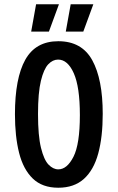

<svg xmlns="http://www.w3.org/2000/svg" viewBox="-20 -866 551 899"><path d="M253 13Q178 13 133.5 -30Q89 -73 69.5 -150Q50 -227 50 -331Q50 -500 98.5 -586.5Q147 -673 253 -673Q363 -673 412 -584Q461 -495 461 -333Q461 -225 440 -147.5Q419 -70 373 -28.5Q327 13 253 13ZM253 -73Q294 -73 324 -132Q354 -191 354 -327Q354 -459 325.5 -523Q297 -587 252 -587Q227 -587 206 -565Q185 -543 171.5 -487.5Q158 -432 158 -332Q158 -230 172 -173.5Q186 -117 207.5 -95Q229 -73 253 -73ZM209 -718H126L149 -846H256ZM370 -718H288L311 -846H417Z"/></svg>

Font: Bricolage Grotesque 10pt Condensed Medium
Style: Regular
Weight: 500
Width: 3
Designer: Mathieu Triay
Foundry: Atelier Triay
Version: Version 1.000; ttfautohint (v1.8.4.7-5d5b);gftools[0.9.32]